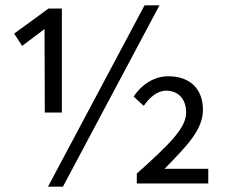

<svg xmlns="http://www.w3.org/2000/svg" viewBox="-20 -688 848 720"><path d="M522 -668 160 12H216L578 -668ZM148 -266H212V-656H162L33 -562L63 -516L147 -579ZM493 -37V0H761V-55H597C680 -140 741 -201 741 -276C741 -358 689 -402 611 -402C558 -402 511 -371 481 -326L519 -291C541 -323 570 -348 603 -348C649 -348 678 -316 678 -266C678 -207 614 -146 493 -37Z"/></svg>

Font: Cambridge Sans
Style: Regular
Weight: 400
Version: Version 2.020;PS 002.020;hotconv 1.0.88;makeotf.lib2.5.64775